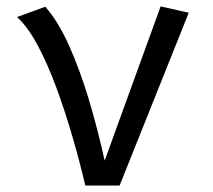

<svg xmlns="http://www.w3.org/2000/svg" viewBox="-20 -571 655 591"><path d="M242.6 0Q225.6 -72.3 202.8 -151Q180 -229.7 152.8 -303.1Q125.6 -376.4 95.1 -433.1Q64.6 -489.7 32.3 -518.5L119.5 -550.3Q159.5 -504.6 192.8 -430Q226.2 -355.4 253.6 -264.1Q281 -172.8 302.1 -76.4L474.4 -551.3L561 -531.8L348.2 0Z"/></svg>

Font: FiraCode Nerd Font
Style: Regular
Weight: 400
Designer: Carrois Corporate, Edenspiekermann AG, Nikita Prokopov
Foundry: Carrois Corporate, Edenspiekermann AG, Nikita Prokopov
Version: Version 6.002;Nerd Fonts 3.4.0